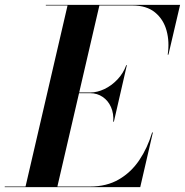

<svg xmlns="http://www.w3.org/2000/svg" viewBox="-66 -770 762 790"><path d="M38.5 0 212.5 -750H343.5L169.5 0ZM-46.5 0V-2.5H304.5Q373 -2.5 423.2 -31.8Q473.5 -61 507.2 -111.2Q541 -161.5 560 -225H563L511 0ZM400 -269Q402.5 -302.5 390.8 -329.2Q379 -356 356.5 -371.2Q334 -386.5 305.5 -386.5H237.5V-389.5H305.5Q334 -389.5 363.5 -403.5Q393 -417.5 417.2 -443Q441.5 -468.5 453.5 -502H456L402.5 -269ZM624 -545Q632 -598.5 619.2 -644.5Q606.5 -690.5 571.8 -719Q537 -747.5 478.5 -747.5H122.5V-750H675L627 -545Z"/></svg>

Font: Bodoni Moda 72pt SemiBold
Style: Italic
Weight: 600
Italic angle: -13°
Designer: Owen Earl
Foundry: indestructible type
Version: Version 2.004